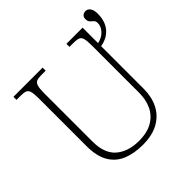

<svg xmlns="http://www.w3.org/2000/svg" viewBox="-201 -934 1107 1107"><g transform="rotate(-45 353.0 -380.0)"><path d="M345 10Q274 10 221 -12Q168 -34 139 -83.5Q110 -133 110 -214V-605Q110 -642 105 -660Q100 -678 86.5 -683.5Q73 -689 48 -689H13V-714H251V-689H213Q190 -689 177 -683.5Q164 -678 158.5 -659.5Q153 -641 153 -604V-210Q153 -112 205.5 -67Q258 -22 346 -22Q414 -22 457.5 -48Q501 -74 521.5 -118Q542 -162 542 -216V-605Q542 -642 537 -660Q532 -678 518.5 -683.5Q505 -689 481 -689H445V-714H577V-588Q613 -595 635.5 -619Q658 -643 658 -671Q658 -687 649 -694.5Q640 -702 631.5 -711Q623 -720 623 -738Q623 -754 633 -762Q643 -770 657 -770Q674 -770 685 -754Q696 -738 696 -710Q696 -647 664 -609.5Q632 -572 577 -563V-215Q577 -150 551.5 -99Q526 -48 474.5 -19Q423 10 345 10Z"/></g></svg>

Font: Noto Serif ExtraLight
Style: Regular
Weight: 200
Designer: Monotype Design Team
Foundry: Monotype Imaging Inc.
Version: Version 2.015; ttfautohint (v1.8.4.7-5d5b)